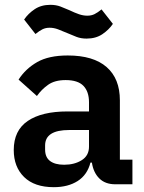

<svg xmlns="http://www.w3.org/2000/svg" viewBox="-20 -764 599 796"><path d="M458 0Q416 0 391.5 -24.5Q367 -49 361 -90H355Q342 -39 302 -13.5Q262 12 203 12Q123 12 80 -30Q37 -72 37 -142Q37 -223 95 -262.5Q153 -302 260 -302H349V-340Q349 -384 326 -408Q303 -432 252 -432Q207 -432 179.5 -412.5Q152 -393 133 -366L57 -434Q86 -479 134 -506.5Q182 -534 261 -534Q367 -534 422 -486Q477 -438 477 -348V-102H529V0ZM246 -81Q289 -81 319 -100Q349 -119 349 -156V-225H267Q167 -225 167 -161V-144Q167 -112 187.5 -96.5Q208 -81 246 -81ZM339 -604Q316 -604 297.5 -611Q279 -618 261 -626Q238 -636 220.5 -642.5Q203 -649 186 -649Q169 -649 156 -642.5Q143 -636 127 -623L80 -683Q97 -708 124 -726Q151 -744 189 -744Q212 -744 230.5 -737Q249 -730 267 -722Q290 -711 307.5 -705Q325 -699 342 -699Q359 -699 372 -705.5Q385 -712 401 -725L448 -665Q431 -640 404 -622Q377 -604 339 -604Z"/></svg>

Font: IBM Plex Sans Arabic SmBld
Style: Regular
Weight: 600
Designer: Mike Abbink, Paul van der Laan, Pieter van Rosmalen, Wael Morcos, Khajak Apelian
Foundry: Bold Monday
Version: Version 1.005